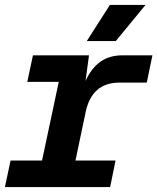

<svg xmlns="http://www.w3.org/2000/svg" viewBox="-20 -761 640 781"><path d="M0 0 23 -108H151L219 -428H91L114 -536H342L328 -432Q352 -484 388.5 -510Q425 -536 479 -536H600L577 -425H466Q355 -425 329 -308L287 -108H450L428 0ZM333 -594 427 -741H572L451 -594Z"/></svg>

Font: Geist Mono
Style: Bold Italic
Weight: 700
Italic angle: -12°
Monospace: yes
Designer: Basement.studio, Andrés Briganti, Mateo Zaragoza
Foundry: Basement.studio, Vercel, Andrés Briganti, Guido Ferreyra, Mateo Zaragoza
Version: Version 1.500; ttfautohint (v1.8.4.7-5d5b)